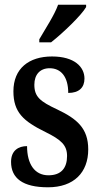

<svg xmlns="http://www.w3.org/2000/svg" viewBox="-20 -786 422 816"><path d="M147 -619V-606H197C249 -647 326 -721 346 -756V-766H227C211 -721 174 -666 147 -619ZM184 10C294 10 355 -53 355 -151C355 -241 307 -281 223 -321C150 -355 126 -375 126 -426C126 -469 150 -496 191 -496C239 -496 270 -460 270 -391C316 -391 339 -414 339 -452C339 -502 296 -546 201 -546C103 -546 37 -495 37 -398C37 -309 79 -271 173 -225C240 -192 265 -169 265 -123C265 -73 241 -41 186 -41C127 -41 95 -89 95 -165C59 -165 27 -147 27 -98C27 -29 76 10 184 10Z"/></svg>

Font: Noto Serif Sinhala ExtraCondensed SemiBold
Style: Regular
Weight: 600
Width: 2
Designer: Jelle Bosma - Monotype Design Team
Foundry: Monotype Imaging Inc.
Version: Version 2.007